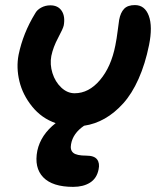

<svg xmlns="http://www.w3.org/2000/svg" viewBox="-20 -520 649 756"><path d="M268.1 215.8Q186.5 215.8 150.1 178Q113.8 140.1 127 73.2Q140.6 10.7 199.2 -35.2Q144 -54.2 106.7 -100.3Q69.3 -146.5 56.4 -200.2Q43.5 -253.9 53.2 -304.2Q70.8 -389.6 118.2 -466.8Q125.5 -481 142.1 -490Q158.7 -499 178.2 -499Q208.5 -499 222.9 -477.3Q237.3 -455.6 231 -419.9Q228.5 -407.7 209 -371.3Q189.5 -335 182.1 -299.8Q175.8 -266.6 186.5 -232.2Q197.3 -197.8 221.2 -175.3Q245.1 -152.8 273.9 -152.8Q329.6 -152.8 373.5 -204.6Q417.5 -256.3 434.1 -340.8Q439.5 -367.2 443.4 -398.9Q447.3 -430.7 449.2 -441.9Q454.6 -470.7 468.8 -485.4Q482.9 -500 511.2 -500Q550.3 -500 565.9 -457.8Q581.5 -415.5 566.9 -342.8Q551.8 -268.1 525.6 -209.5Q499.5 -150.9 465.3 -113Q431.2 -75.2 392.6 -53.2Q354 -31.2 311 -24.9Q267.1 4.9 259.8 47.9Q255.4 70.8 268.6 81.8Q281.7 92.8 319.8 92.8Q351.1 92.8 362.3 107.7Q373.5 122.6 368.2 147Q361.3 182.1 334.7 199Q308.1 215.8 268.1 215.8Z"/></svg>

Font: Shantell Sans Irregular Bouncy
Style: Italic
Weight: 600
Italic angle: -11.31°
Designer: Stephen Nixon, Anya Danilova, Shantell Martin
Foundry: Arrow Type
Version: Version 1.006;[9816181b4]